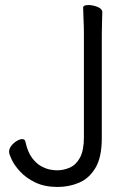

<svg xmlns="http://www.w3.org/2000/svg" viewBox="-20 -725 532 762"><path d="M313 -589Q313 -620 311.5 -649Q310 -678 310 -695Q310 -705 331 -705Q348 -705 367 -697.5Q386 -690 386 -677Q386 -665 385 -639.5Q384 -614 384 -588V-177Q384 -101 359 -59Q334 -17 294 0Q254 17 209 17Q157 17 120 -1Q83 -19 60 -44Q37 -69 26.5 -91.5Q16 -114 16 -122Q16 -135 25 -146.5Q34 -158 46.5 -165.5Q59 -173 68 -173Q79 -173 81 -162Q90 -121 107.5 -98Q125 -75 145 -64.5Q165 -54 181.5 -51.5Q198 -49 205 -49Q233 -49 257.5 -60Q282 -71 297.5 -99.5Q313 -128 313 -180Z"/></svg>

Font: QiushuiShotai
Style: Regular
Weight: 600
Designer: Fontworks Inc.
Foundry: Fontworks Inc.
Version: Version 1.250